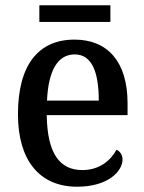

<svg xmlns="http://www.w3.org/2000/svg" viewBox="-20 -697 547 727"><path d="M129 -614H398V-677H129ZM272 10C391 10 444 -50 444 -93C444 -112 433 -125 421 -130C399 -89 356 -53 292 -53C205 -53 159 -117 157 -261H463V-306C463 -464 387 -547 262 -547C126 -547 48 -452 48 -264C48 -91 129 10 272 10ZM354 -316H158C163 -429 198 -491 263 -491C329 -491 354 -422 354 -316Z"/></svg>

Font: Noto Serif Lao SemiCondensed Medium
Style: Regular
Weight: 500
Width: 4
Designer: Monotype Design Team
Foundry: Monotype Imaging Inc.
Version: Version 2.003